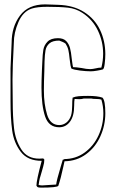

<svg xmlns="http://www.w3.org/2000/svg" viewBox="-20 -720 516 875"><path d="M218 -699Q227 -698 245 -698Q315 -696 363.5 -665Q412 -634 436 -583.5Q460 -533 460 -473Q460 -453 457 -428.5Q454 -404 448 -404H449L447 -403H446Q440 -401 422.5 -398Q405 -395 394 -395Q373 -395 344.5 -398.5Q316 -402 305 -408Q301 -420 299.5 -435Q298 -450 297 -454Q295 -477 291.5 -492Q288 -507 279 -521Q273 -526 264 -529.5Q255 -533 250 -535Q220 -535 205.5 -522.5Q191 -510 187.5 -491Q184 -472 183 -440L182 -395Q180 -347 180 -307Q180 -246 194.5 -198Q209 -150 250 -150Q268 -150 282.5 -161.5Q297 -173 304 -194Q309 -213 309 -239Q309 -263 311 -275Q322 -280 338.5 -281.5Q355 -283 381 -283Q425 -283 447 -275Q460 -262 460 -204Q460 -149 437.5 -99Q415 -49 372.5 -17.5Q330 14 274 15L269 38Q257 94 246 126V127Q238 135 169 135Q157 135 153 133.5Q149 132 146 126Q146 102 170 13Q106 13 74.5 -28.5Q43 -70 35.5 -125.5Q28 -181 28 -258V-408Q29 -447 33 -525Q33 -598 71 -649Q109 -700 185 -700ZM38 -257Q38 -189 44 -135.5Q50 -82 77 -39.5Q104 3 159 3Q171 3 177 2Q177 2 182 7Q182 22 177 38.5Q172 55 171 60Q168 68 164 84Q161 92 158.5 106.5Q156 121 156 123Q166 125 172 125Q181 125 203 123Q225 121 236 121Q238 102 256 42L266 8Q268 8 274 6L271 5Q325 5 366 -25Q407 -55 429 -103Q451 -151 451 -204Q451 -236 442 -266Q434 -269 418 -269Q403 -269 396 -271H362Q353 -268 341 -268L320 -269Q318 -259 318 -239Q318 -191 299 -165.5Q280 -140 250 -140Q202 -140 185.5 -189.5Q169 -239 169 -321Q169 -349 171 -399Q173 -429 173 -441Q174 -472 177.5 -493Q181 -514 196.5 -530Q212 -546 244 -546Q269 -546 281.5 -533Q294 -520 299 -501.5Q304 -483 307 -452Q308 -446 309.5 -433.5Q311 -421 313 -414Q326 -414 352 -410Q374 -405 391 -405Q401 -405 419 -409Q423 -410 428.5 -411Q434 -412 442 -412Q450 -444 450 -475Q450 -531 426 -581Q402 -631 356 -661Q326 -681 290 -685Q254 -689 195 -689Q150 -689 125 -681Q85 -668 64 -619.5Q43 -571 43 -524Q37 -412 37 -357Z"/></svg>

Font: Londrina Outline
Style: Regular
Weight: 400
Designer: Marcelo Magalhaes
Foundry: Marcelo Magalhães
Version: Version 1.002